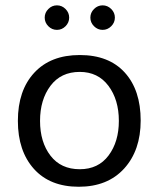

<svg xmlns="http://www.w3.org/2000/svg" viewBox="-20 -694 599 725"><path d="M47.5 0ZM47.5 -237.5Q47.5 -352.5 109.4 -419.4Q171.2 -486.2 281.2 -486.2Q391.2 -486.2 451.2 -420Q511.2 -353.8 511.2 -238.8Q511.2 -126.2 448.8 -57.5Q386.2 11.2 277.5 11.2Q168.8 11.2 108.1 -56.2Q47.5 -123.8 47.5 -237.5ZM131.2 -237.5Q131.2 -157.5 170.6 -106.2Q210 -55 281.2 -55Q351.2 -55 390 -106.9Q428.8 -158.8 428.8 -237.5Q428.8 -317.5 389.4 -370Q350 -422.5 281.2 -422.5Q210 -422.5 170.6 -370Q131.2 -317.5 131.2 -237.5ZM148.8 -627.5Q148.8 -646.2 162.5 -660Q176.2 -673.8 195 -673.8Q213.8 -673.8 227.5 -660Q241.2 -646.2 241.2 -627.5Q241.2 -608.8 227.5 -595Q213.8 -581.2 195 -581.2Q176.2 -581.2 162.5 -595Q148.8 -608.8 148.8 -627.5ZM321.2 -627.5Q321.2 -646.2 335 -660Q348.8 -673.8 367.5 -673.8Q386.2 -673.8 400 -660Q413.8 -646.2 413.8 -627.5Q413.8 -608.8 400 -595Q386.2 -581.2 367.5 -581.2Q348.8 -581.2 335 -595Q321.2 -608.8 321.2 -627.5Z"/></svg>

Font: Cambay
Style: Regular
Weight: 400
Designer: Pooja Saxena
Foundry: Pooja Saxena
Version: Version 1.181;PS 001.181;hotconv 1.0.70;makeotf.lib2.5.58329